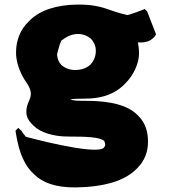

<svg xmlns="http://www.w3.org/2000/svg" viewBox="-20 -581 748 838"><path d="M119 -40 127 -32C157 -2 215 15 277 15C358 15 411 17 434 33C436 36 438 41 439 47C440 54 438 58 432 65C390 97 93 16 93 16C86 8 78 -3 72 -12H71L60 -23L48 -11V-8C58 54 73 123 120 171L128 179C165 216 222 238 312 237C435 235 523 208 573 159L580 152C611 121 626 82 626 37C626 -5 615 -43 586 -73L579 -80C541 -118 471 -141 356 -141C322 -141 302 -141 286 -147C300 -150 321 -150 370 -151C438 -154 485 -177 518 -208L526 -216C566 -255 583 -304 586 -334C588 -352 586 -373 582 -396C597 -395 627 -395 645 -412L652 -418C655 -421 658 -425 660 -429L661 -431L622 -532L611 -542L608 -540C608 -540 532 -510 533 -516C450 -534 429 -562 317 -561C228 -560 156 -537 111 -493L104 -486C70 -453 50 -407 50 -352C50 -282 94 -223 94 -223C140 -156 95 -149 95 -93C95 -72 104 -55 119 -40ZM253 -407C267 -419 287 -429 308 -432C336 -435 359 -427 377 -412C388 -400 397 -384 398 -365C400 -340 391 -317 375 -299C362 -287 343 -278 319 -276C292 -273 267 -281 248 -297C237 -309 230 -325 229 -343C229 -346 246 -414 253 -407Z"/></svg>

Font: Hussar Woodtype
Style: Ultra
Weight: 900
Foundry: Cannot Into Space Fonts
Version: Version 1.07